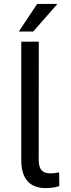

<svg xmlns="http://www.w3.org/2000/svg" viewBox="-20 -965 367 991"><path d="M89.8 -750V-137.7C89.8 -31.7 143.6 5.9 215.8 5.9C244.6 5.9 270 1 286.1 -4.4L285.2 -75.2C274.9 -73.2 257.3 -70.3 241.2 -70.3C207 -70.3 179.7 -81.5 179.7 -140.6L180.2 -750ZM77.1 -802.2H151.4L276.4 -944.8H171.9Z"/></svg>

Font: Bert Sans
Style: Regular
Weight: 400
Designer: Christian Robertson (Google), Cristiano Sobral
Foundry: Google, Cristiano Sobral
Version: Version 3.101